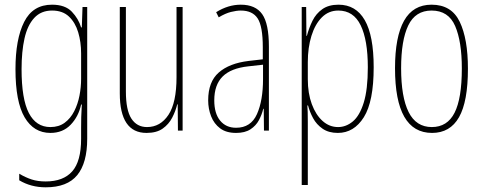

<svg xmlns="http://www.w3.org/2000/svg" viewBox="-20 -557 2062 819"><path d="M202 -537Q258 -537 286.5 -507Q315 -477 326 -440H329L332 -527H352V35Q352 138 309.5 190Q267 242 175 242Q112 242 62 212V184Q89 200 115 208.5Q141 217 175 217Q250 217 288 174Q326 131 326 35V-12Q326 -35 326.5 -57.5Q327 -80 329 -111H326Q315 -60 281.5 -25Q248 10 195 10Q124 10 85 -56.5Q46 -123 46 -262Q46 -390 83 -463.5Q120 -537 202 -537ZM202 -512Q155 -512 126 -480.5Q97 -449 84.5 -393Q72 -337 72 -262Q72 -135 103 -75Q134 -15 195 -15Q231 -15 256 -33.5Q281 -52 296.5 -82.5Q312 -113 319 -149Q326 -185 326 -221V-329Q326 -378 313.5 -419.5Q301 -461 274 -486.5Q247 -512 202 -512Z M759 -527V0H739L738 -112H736Q729 -83 714.5 -55Q700 -27 674 -8.5Q648 10 605 10Q491 10 491 -159V-527H517V-167Q517 -87 540.5 -51Q564 -15 607 -15Q664 -15 698.5 -67Q733 -119 733 -228V-527Z M1007 -537Q1070 -537 1098.5 -496.5Q1127 -456 1127 -358V0H1106L1105 -93H1103Q1097 -68 1084.5 -44.5Q1072 -21 1048.5 -5.5Q1025 10 987 10Q945 10 919 -9.5Q893 -29 880.5 -61Q868 -93 868 -129Q868 -208 913 -247.5Q958 -287 1040 -297L1101 -304V-355Q1101 -445 1079 -478.5Q1057 -512 1007 -512Q989 -512 965 -506Q941 -500 913 -483L902 -505Q953 -537 1007 -537ZM1039 -274Q965 -266 929.5 -230.5Q894 -195 894 -129Q894 -73 919 -42.5Q944 -12 987 -12Q1050 -12 1076 -70Q1102 -128 1102 -220V-281Z M1424 -537Q1498 -537 1536 -471Q1574 -405 1574 -270Q1574 -124 1532 -57Q1490 10 1421 10Q1382 10 1356 -8Q1330 -26 1315.5 -53Q1301 -80 1294 -107H1291Q1292 -98 1292.5 -79.5Q1293 -61 1293 -37V232H1267V-527H1286L1287 -404H1289Q1298 -438 1313 -468.5Q1328 -499 1355 -518Q1382 -537 1424 -537ZM1423 -512Q1382 -512 1353 -483Q1324 -454 1308.5 -404Q1293 -354 1293 -292V-219Q1293 -159 1310 -113Q1327 -67 1356 -41Q1385 -15 1422 -15Q1456 -15 1485 -39Q1514 -63 1531.5 -119Q1549 -175 1549 -270Q1549 -386 1518.5 -449Q1488 -512 1423 -512Z M1976 -264Q1976 -124 1938 -57Q1900 10 1823 10Q1665 10 1665 -266Q1665 -400 1703.5 -468.5Q1742 -537 1821 -537Q1906 -537 1941 -464Q1976 -391 1976 -264ZM1691 -266Q1691 -143 1723 -79Q1755 -15 1822 -15Q1888 -15 1919 -76Q1950 -137 1950 -265Q1950 -380 1921.5 -446Q1893 -512 1821 -512Q1752 -512 1721.5 -448.5Q1691 -385 1691 -266Z"/></svg>

Font: Noto Sans Gujarati UI ExtraCondensed Thin
Style: Regular
Weight: 100
Width: 2
Designer: Jelle Bosma - Monotype Design Team, Universal Thirst
Foundry: Monotype Imaging Inc.
Version: Version 2.106; ttfautohint (v1.8.4.7-5d5b)